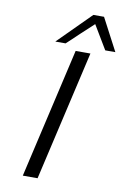

<svg xmlns="http://www.w3.org/2000/svg" viewBox="-98 -955 660 1011"><g transform="rotate(10 232.5 -449.0)"><path d="M144 -725 317 -898H374L465 -725H411L335 -852L267 -789Q250 -773 227.5 -751.5Q205 -730 199 -725ZM98 0 258 -695H337L177 0Z"/></g></svg>

Font: Coval
Style: ExtraLight Italic
Weight: 200
Foundry: Context Ltd
Version: Version 001.000